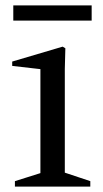

<svg xmlns="http://www.w3.org/2000/svg" viewBox="-20 -688 378 708"><path d="M35 -20 146 -55 129 -32V-451L147 -431L25 -445V-461L211 -516L221 -510L219 -434V-33L202 -57L313 -20V0H35ZM29 -668H318V-612H29Z"/></svg>

Font: Wittgenstein
Style: Regular
Weight: 400
Designer: Jörg Drees
Foundry: Jörg Drees
Version: Version 1.003;Glyphs 3.1.2 (3151)